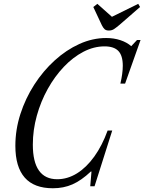

<svg xmlns="http://www.w3.org/2000/svg" viewBox="-20 -970 752 1000"><path d="M255.5 10.5Q157.5 10.5 108.8 -45Q60 -100.5 60 -210.5Q60 -294.5 86.2 -376Q112.5 -457.5 158.5 -529Q204.5 -600.5 264.8 -655.2Q325 -710 393.5 -741Q462 -772 533 -772Q573 -772 607 -760.8Q641 -749.5 663.5 -729.5L693.5 -761.5H712L631.5 -534.5H607Q619.5 -588 619.5 -627.5Q619.5 -680.5 596.5 -704.5Q573.5 -728.5 524.5 -728.5Q468.5 -728.5 414.2 -700.2Q360 -672 312.5 -622Q265 -572 228.8 -507Q192.5 -442 171.8 -367.5Q151 -293 151 -216.5Q151 -126.5 183 -81.5Q215 -36.5 278 -36.5Q331.5 -36.5 380.8 -67Q430 -97.5 471 -154.5Q512 -211.5 540.5 -290H564.5L472.5 0H450L456.5 -76.5H453Q403.5 -30 357.5 -9.8Q311.5 10.5 255.5 10.5ZM547 -811Q532.5 -811 525 -817.8Q517.5 -824.5 510.5 -838.5L466 -933.5L487 -950L563 -882.5L700 -950L709.5 -933.5L600 -838.5Q585 -826 573.8 -818.5Q562.5 -811 547 -811Z"/></svg>

Font: Libre Caslon Condensed
Style: Italic
Weight: 400
Italic angle: -22.583°
Designer: Pablo Impallari, Rodrigo Fuenzalida, Katja Schimmel, Ertekin Erdin
Foundry: Pablo Impallari, Rodrigo Fuenzalida
Version: Version 2.000;gftools[0.9.33]